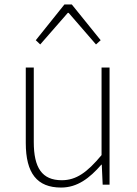

<svg xmlns="http://www.w3.org/2000/svg" viewBox="-20 -831 617 864"><path d="M255 13C328 13 383 -29 436 -90H438L442 0H473V-527H437V-133C372 -55 323 -20 258 -20C169 -20 132 -76 132 -192V-527H96V-188C96 -51 147 13 255 13ZM141 -650 161 -631 285 -773H289L412 -631L433 -650L303 -811H270Z"/></svg>

Font: Noto Sans CJK HK Thin
Style: Regular
Weight: 100
Designer: Ryoko NISHIZUKA 西塚涼子 (kana, bopomofo & ideographs); Paul D. Hunt (Latin, Greek & Cyrillic); Sandoll Communications 산돌커뮤니
Foundry: Adobe
Version: Version 2.004;hotconv 1.0.118;makeotfexe 2.5.65603